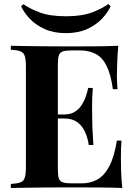

<svg xmlns="http://www.w3.org/2000/svg" viewBox="-20 -936 674 956"><path d="M569 -708Q565 -664 563.5 -623Q562 -582 562 -560Q562 -540 563 -522Q564 -504 565 -492H542Q532 -565 511 -607.5Q490 -650 456.5 -667.5Q423 -685 378 -685H337Q308 -685 293 -680Q278 -675 273 -660Q268 -645 268 -614V-94Q268 -63 273 -48Q278 -33 293 -28Q308 -23 337 -23H386Q431 -23 465.5 -42.5Q500 -62 524.5 -109Q549 -156 562 -236H585Q582 -204 582 -152Q582 -129 583 -87Q584 -45 589 0Q538 -2 474 -2.5Q410 -3 360 -3Q335 -3 296 -3Q257 -3 212 -2.5Q167 -2 121 -1.5Q75 -1 34 0V-20Q66 -22 82 -28Q98 -34 103.5 -52Q109 -70 109 -106V-602Q109 -639 103.5 -656.5Q98 -674 81.5 -680.5Q65 -687 34 -688V-708Q75 -707 121 -706.5Q167 -706 212 -705.5Q257 -705 296 -705Q335 -705 360 -705Q406 -705 464.5 -705.5Q523 -706 569 -708ZM413 -366Q413 -366 413 -356Q413 -346 413 -346H238Q238 -346 238 -356Q238 -366 238 -366ZM442 -498Q438 -441 438.5 -411Q439 -381 439 -356Q439 -331 440 -301Q441 -271 445 -214H422Q417 -249 403.5 -279Q390 -309 365 -327.5Q340 -346 300 -346V-366Q330 -366 351 -378.5Q372 -391 385.5 -411.5Q399 -432 407 -455Q415 -478 419 -498ZM519 -916 531 -905Q517 -874 488 -843Q459 -812 414 -791.5Q369 -771 308 -771Q247 -771 202 -791.5Q157 -812 128 -843Q99 -874 85 -905L97 -915Q124 -895 175.5 -875Q227 -855 308 -855Q389 -855 440.5 -875Q492 -895 519 -916Z"/></svg>

Font: Playfair Display
Style: Bold
Weight: 700
Designer: Claus Eggers Sørensen
Foundry: Claus Eggers Sørensen
Version: Version 1.203